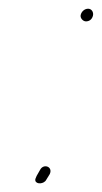

<svg xmlns="http://www.w3.org/2000/svg" viewBox="-20 -462 233 440"><path d="M61 -48C63 -39 81 -40 86 -50L94 -63C102 -80 80 -88 72 -73L64 -59C62 -55 60 -50 61 -48ZM165 -428C163 -421 170 -413 177 -413C185 -413 191 -418 193 -426C195 -434 190 -442 182 -442C174 -442 167 -436 165 -428ZM86 -50Z"/></svg>

Font: Stray Cat
Style: LtExtObl
Weight: 300
Version: Version 1.0